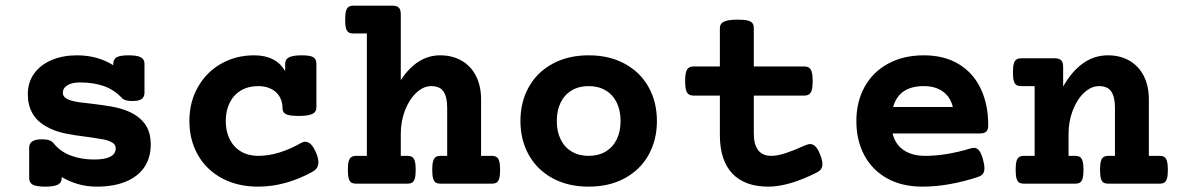

<svg xmlns="http://www.w3.org/2000/svg" viewBox="-20 -661 4237 691"><path d="M500 -431.2V-328.1Q500 -311.5 489.5 -304.4Q479 -297.4 455.1 -297.4Q429.2 -297.4 419.4 -307.6Q390.6 -338.4 353.5 -351.3Q316.4 -364.3 267.6 -364.3Q238.8 -364.3 222.4 -354Q206.1 -343.8 206.1 -326.7Q206.1 -306.2 242.2 -297.4Q261.2 -292.5 307.1 -288.1Q352.5 -282.7 382.6 -277.3Q412.6 -272 439.5 -261.2Q478.5 -245.1 500.5 -216.3Q522.5 -187.5 522.5 -140.1Q522.5 -93.8 499.8 -59.8Q477.1 -25.9 433.3 -7.6Q389.6 10.7 328.1 10.7Q260.3 10.7 202.1 -23.9V-20Q202.1 -3.4 188 3.7Q173.8 10.7 142.6 10.7Q111.3 10.7 98.1 3.7Q85 -3.4 85 -20V-128.9Q85 -145 96.4 -152.3Q107.9 -159.7 131.8 -159.7Q161.6 -159.7 172.4 -146Q196.8 -115.2 234.9 -101.1Q272.9 -86.9 318.4 -86.9Q396.5 -86.9 396.5 -127.4Q396.5 -139.6 385.5 -147Q374.5 -154.3 353 -159.2Q340.8 -161.6 296.4 -168Q247.1 -173.8 211.7 -181.4Q176.3 -189 147.5 -205.1Q80.1 -242.2 80.1 -322.3Q80.1 -364.7 103 -396.5Q126 -428.2 166.3 -445.1Q206.5 -461.9 256.8 -461.9Q330.6 -461.9 387.7 -426.3V-431.2Q387.7 -447.8 399.7 -454.8Q411.6 -461.9 442.4 -461.9Q473.6 -461.9 486.8 -454.8Q500 -447.8 500 -431.2Z M1118.7 -431.2V-274.4Q1118.7 -257.8 1103.8 -250.7Q1088.9 -243.7 1054.2 -243.7Q1031.2 -243.7 1018.8 -246.8Q1006.3 -250 1001.5 -256.3Q996.6 -262.7 996.6 -274.4Q996.6 -294.9 986.6 -312.5Q976.6 -330.1 956.8 -340.6Q937 -351.1 909.2 -351.1Q874 -351.1 847.7 -335.7Q821.3 -320.3 806.9 -291.7Q792.5 -263.2 792.5 -225.6Q792.5 -188 806.9 -159.4Q821.3 -130.9 847.7 -115.5Q874 -100.1 909.2 -100.1Q946.8 -100.1 986.1 -112.3Q1025.4 -124.5 1062.5 -146Q1071.3 -150.9 1078.6 -150.9Q1100.6 -150.9 1117.2 -112.3Q1126 -91.3 1126 -76.7Q1126 -54.7 1105 -43Q1059.6 -17.6 1009.5 -3.4Q959.5 10.7 909.2 10.7Q835 10.7 778.8 -19.5Q722.7 -49.8 692.1 -103.5Q661.6 -157.2 661.6 -225.6Q661.6 -293.9 692.4 -347.9Q723.1 -401.9 776.1 -431.9Q829.1 -461.9 894.5 -461.9Q973.6 -461.9 1006.3 -404.8V-431.2Q1006.3 -447.8 1020.5 -454.8Q1034.7 -461.9 1065.9 -461.9Q1096.2 -461.9 1107.4 -455.1Q1118.7 -448.2 1118.7 -431.2Z M1422.4 -609.9V-372.6Q1481 -461.9 1564 -461.9Q1608.4 -461.9 1641.8 -442.4Q1675.3 -422.9 1693.4 -387Q1711.4 -351.1 1711.4 -302.7V-100.1H1749Q1760.7 -100.1 1767.1 -95.9Q1773.4 -91.8 1776.6 -81.1Q1779.8 -70.3 1779.8 -49.8Q1779.8 -29.3 1776.6 -18.6Q1773.4 -7.8 1767.1 -3.9Q1760.7 0 1749 0H1566.4Q1554.7 0 1548.3 -3.9Q1542 -7.8 1538.8 -18.6Q1535.6 -29.3 1535.6 -49.8Q1535.6 -70.3 1538.8 -81.1Q1542 -91.8 1548.3 -95.9Q1554.7 -100.1 1566.4 -100.1H1589.4V-273.9Q1589.4 -312 1576.2 -331.5Q1563 -351.1 1532.2 -351.1Q1503.9 -351.1 1478.5 -327.4Q1453.1 -303.7 1437.7 -264.2Q1422.4 -224.6 1422.4 -179.7V-100.1H1445.3Q1457 -100.1 1463.4 -95.9Q1469.7 -91.8 1472.9 -81.1Q1476.1 -70.3 1476.1 -49.8Q1476.1 -29.3 1472.9 -18.6Q1469.7 -7.8 1463.4 -3.9Q1457 0 1445.3 0H1262.7Q1251 0 1244.6 -3.9Q1238.3 -7.8 1235.1 -18.6Q1231.9 -29.3 1231.9 -49.8Q1231.9 -70.3 1235.1 -81.1Q1238.3 -91.8 1244.6 -95.9Q1251 -100.1 1262.7 -100.1H1300.3V-540.5H1252.9Q1241.2 -540.5 1234.9 -544.4Q1228.5 -548.3 1225.3 -559.1Q1222.2 -569.8 1222.2 -590.3Q1222.2 -610.8 1225.3 -621.6Q1228.5 -632.3 1234.9 -636.5Q1241.2 -640.6 1252.9 -640.6H1391.6Q1408.2 -640.6 1415.3 -633.5Q1422.4 -626.5 1422.4 -609.9Z M2344.2 -225.6Q2344.2 -157.2 2314.2 -103.5Q2284.2 -49.8 2228.5 -19.5Q2172.9 10.7 2098.6 10.7Q2024.4 10.7 1968.8 -19.5Q1913.1 -49.8 1883.1 -103.5Q1853 -157.2 1853 -225.6Q1853 -293.9 1883.1 -347.7Q1913.1 -401.4 1968.8 -431.6Q2024.4 -461.9 2098.6 -461.9Q2172.9 -461.9 2228.5 -431.6Q2284.2 -401.4 2314.2 -347.7Q2344.2 -293.9 2344.2 -225.6ZM1983.9 -225.6Q1983.9 -187.5 1997.8 -159.2Q2011.7 -130.9 2037.6 -115.5Q2063.5 -100.1 2098.6 -100.1Q2133.8 -100.1 2159.7 -115.5Q2185.5 -130.9 2199.5 -159.2Q2213.4 -187.5 2213.4 -225.6Q2213.4 -263.7 2199.5 -292Q2185.5 -320.3 2159.7 -335.7Q2133.8 -351.1 2098.6 -351.1Q2063.5 -351.1 2037.6 -335.7Q2011.7 -320.3 1997.8 -292Q1983.9 -263.7 1983.9 -225.6Z M2692.9 -559.6V-421.9H2874Q2891.1 -421.9 2897.9 -410.6Q2904.8 -399.4 2904.8 -369.1Q2904.8 -338.9 2897.9 -327.9Q2891.1 -316.9 2874 -316.9H2692.9V-181.2Q2692.9 -100.1 2755.9 -100.1Q2778.3 -100.1 2808.3 -110.1Q2838.4 -120.1 2878.4 -138.2Q2889.2 -142.6 2895.5 -142.6Q2905.8 -142.6 2914.6 -134Q2923.3 -125.5 2931.2 -106Q2939.9 -84 2939.9 -70.3Q2939.9 -59.6 2934.8 -52.5Q2929.7 -45.4 2919.4 -40Q2818.8 10.7 2745.1 10.7Q2660.2 10.7 2615.5 -36.6Q2570.8 -84 2570.8 -174.8V-316.9H2476.6Q2459.5 -316.9 2452.6 -327.9Q2445.8 -338.9 2445.8 -369.1Q2445.8 -399.4 2452.6 -410.6Q2459.5 -421.9 2476.6 -421.9H2570.8V-559.6Q2570.8 -576.2 2585.7 -583.3Q2600.6 -590.3 2635.3 -590.3Q2658.2 -590.3 2670.7 -587.2Q2683.1 -584 2688 -577.6Q2692.9 -571.3 2692.9 -559.6Z M3536.6 -210.9Q3536.6 -194.3 3529.5 -187.5Q3522.5 -180.7 3505.9 -180.7H3192.4Q3201.7 -141.6 3232.2 -120.8Q3262.7 -100.1 3309.6 -100.1Q3385.3 -100.1 3473.6 -127Q3479.5 -128.9 3485.4 -128.9Q3496.1 -128.9 3503.9 -119.1Q3511.7 -109.4 3518.1 -85.9Q3522.9 -67.9 3522.9 -55.2Q3522.9 -42.5 3517.3 -35.4Q3511.7 -28.3 3499 -23.9Q3450.2 -7.8 3399.4 1.5Q3348.6 10.7 3299.8 10.7Q3225.6 10.7 3171.9 -19.5Q3118.2 -49.8 3090.1 -103.3Q3062 -156.7 3062 -225.6Q3062 -293.9 3091.3 -347.7Q3120.6 -401.4 3175.8 -431.6Q3231 -461.9 3304.7 -461.9Q3378.9 -461.9 3431.2 -429.9Q3483.4 -397.9 3510 -341.1Q3536.6 -284.2 3536.6 -210.9ZM3194.3 -275.9H3409.2Q3400.9 -311.5 3373.8 -331.3Q3346.7 -351.1 3304.7 -351.1Q3215.3 -351.1 3194.3 -275.9Z M4114.7 -302.7V-100.1H4152.3Q4164.1 -100.1 4170.4 -95.9Q4176.8 -91.8 4179.9 -81.1Q4183.1 -70.3 4183.1 -49.8Q4183.1 -29.3 4179.9 -18.6Q4176.8 -7.8 4170.4 -3.9Q4164.1 0 4152.3 0H3969.7Q3958 0 3951.7 -3.9Q3945.3 -7.8 3942.1 -18.6Q3939 -29.3 3939 -49.8Q3939 -70.3 3942.1 -81.1Q3945.3 -91.8 3951.7 -95.9Q3958 -100.1 3969.7 -100.1H3992.7V-273.9Q3992.7 -312 3979.5 -331.5Q3966.3 -351.1 3935.5 -351.1Q3907.2 -351.1 3881.8 -327.4Q3856.4 -303.7 3841.1 -264.2Q3825.7 -224.6 3825.7 -179.7V-100.1H3848.6Q3860.4 -100.1 3866.7 -95.9Q3873 -91.8 3876.2 -81.1Q3879.4 -70.3 3879.4 -49.8Q3879.4 -29.3 3876.2 -18.6Q3873 -7.8 3866.7 -3.9Q3860.4 0 3848.6 0H3666Q3654.3 0 3647.9 -3.9Q3641.6 -7.8 3638.4 -18.6Q3635.3 -29.3 3635.3 -49.8Q3635.3 -70.3 3638.4 -81.1Q3641.6 -91.8 3647.9 -95.9Q3654.3 -100.1 3666 -100.1H3703.6V-351.1H3656.2Q3644.5 -351.1 3638.2 -355Q3631.8 -358.9 3628.7 -369.6Q3625.5 -380.4 3625.5 -400.9Q3625.5 -421.4 3628.7 -432.1Q3631.8 -442.9 3638.2 -447Q3644.5 -451.2 3656.2 -451.2H3775.4Q3792 -451.2 3799.1 -444.1Q3806.2 -437 3806.2 -420.4V-349.6Q3870.6 -461.9 3967.3 -461.9Q4011.7 -461.9 4045.2 -442.4Q4078.6 -422.9 4096.7 -387Q4114.7 -351.1 4114.7 -302.7Z"/></svg>

Font: Courier Prime
Style: Bold
Weight: 700
Designer: Alan Dague-Greene, Quote-Unquote Apps
Foundry: Quote-Unquote Apps
Version: Version 3.018